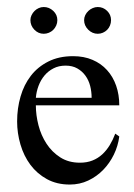

<svg xmlns="http://www.w3.org/2000/svg" viewBox="-20 -504 375 536"><path d="M313 -123Q309.6 -96.7 297.9 -72.5Q286.1 -48.3 268.1 -29.8Q250 -11.2 226.3 0Q202.6 11.2 174.8 11.2Q138.7 11.2 111.1 -3.9Q83.5 -19 64.9 -43.9Q46.4 -68.8 37.1 -100.6Q27.8 -132.3 27.8 -165Q27.8 -201.7 37.4 -234.6Q46.9 -267.6 66.2 -292.5Q85.4 -317.4 115 -332.3Q144.5 -347.2 184.1 -347.2Q214.4 -347.2 238.3 -336.9Q262.2 -326.7 278.8 -308.3Q295.4 -290 304.2 -264.9Q313 -239.7 313 -210H80.1Q80.1 -182.6 87.4 -154.3Q94.7 -126 109.9 -102.8Q125 -79.6 148.2 -64.7Q171.4 -49.8 203.1 -49.8Q222.7 -49.8 238 -55.9Q253.4 -62 265.4 -73Q277.3 -84 286.4 -98.9Q295.4 -113.8 301.8 -130.9ZM235.8 -231Q235.8 -248 231.7 -264.2Q227.5 -280.3 218.5 -292.7Q209.5 -305.2 195.8 -313Q182.1 -320.8 163.1 -320.8Q144 -320.8 129.4 -313.2Q114.7 -305.7 104.2 -293.2Q93.8 -280.8 87.6 -264.4Q81.5 -248 80.1 -231ZM290 -447.8Q290 -439.9 287.1 -432.9Q284.2 -425.8 279.1 -420.7Q273.9 -415.5 267.1 -412.6Q260.3 -409.7 252.9 -409.7Q237.8 -409.7 226.3 -421.1Q214.8 -432.6 214.8 -447.8Q214.8 -455.1 218 -461.7Q221.2 -468.3 226.6 -473.4Q231.9 -478.5 238.8 -481.4Q245.6 -484.4 252.9 -484.4Q268.1 -484.4 279.1 -473.6Q290 -462.9 290 -447.8ZM140.1 -447.8Q140.1 -439.9 137 -432.9Q133.8 -425.8 128.7 -420.7Q123.5 -415.5 116.5 -412.6Q109.4 -409.7 102.1 -409.7Q86.9 -409.7 75.9 -421.1Q64.9 -432.6 64.9 -447.8Q64.9 -455.1 68.1 -461.7Q71.3 -468.3 76.4 -473.4Q81.5 -478.5 88.1 -481.4Q94.7 -484.4 102.1 -484.4Q117.2 -484.4 128.7 -473.6Q140.1 -462.9 140.1 -447.8Z"/></svg>

Font: Scheherazade Urdu
Style: Regular
Weight: 400
Designer: SIL International
Foundry: SIL International
Version: Version 1.005 (build 117/117)